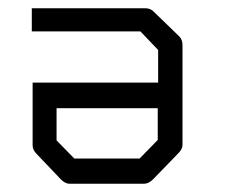

<svg xmlns="http://www.w3.org/2000/svg" viewBox="-20 -496 580 465"><path d="M363 -296V-375L320 -420H57V-476H332Q344 -476 352 -468L414 -408Q422 -400 422 -387V-145Q422 -135 412 -125L351 -62Q340 -51 329 -51H148Q138 -51 127 -62L68 -124Q59 -133 59 -144V-296ZM362 -234H117V-156L160 -112H318L362 -157Z"/></svg>

Font: ibm3270
Style: Regular
Weight: 400
Monospace: yes
Version: Version 2.0.3